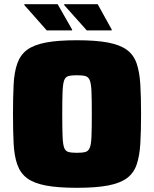

<svg xmlns="http://www.w3.org/2000/svg" viewBox="-20 -888 735 916"><path d="M347 8Q256 8 198.5 -3Q141 -14 109 -38Q77 -62 62.5 -103Q48 -144 45 -203.5Q42 -263 42 -344Q42 -425 45 -484.5Q48 -544 62.5 -585Q77 -626 109 -650Q141 -674 198.5 -685Q256 -696 347 -696Q438 -696 495.5 -685Q553 -674 585.5 -650Q618 -626 632 -585Q646 -544 649.5 -484.5Q653 -425 653 -344Q653 -263 649.5 -203.5Q646 -144 632 -103Q618 -62 585.5 -38Q553 -14 495.5 -3Q438 8 347 8ZM347 -159Q373 -159 387.5 -163Q402 -167 408.5 -183.5Q415 -200 416.5 -238Q418 -276 418 -344Q418 -412 416.5 -450Q415 -488 408.5 -504.5Q402 -521 387.5 -525Q373 -529 347 -529Q321 -529 306.5 -525Q292 -521 286 -504.5Q280 -488 278.5 -450Q277 -412 277 -344Q277 -276 278.5 -238Q280 -200 286 -183.5Q292 -167 306.5 -163Q321 -159 347 -159ZM513 -743H394L286 -864V-868H446L513 -747ZM324 -743H203L96 -864V-868H255L324 -747Z"/></svg>

Font: Saira Black
Style: Regular
Weight: 900
Designer: Hector Gatti with collaboration of the Omnibus-Type team
Foundry: Omnibus-Type
Version: Version 1.100; ttfautohint (v1.8.3)